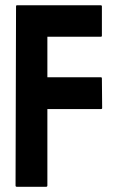

<svg xmlns="http://www.w3.org/2000/svg" viewBox="-20 -716 461 736"><path d="M156.7 0H44.4Q39.6 0 39.6 -4.9L41.5 -691.9Q41.5 -695.8 45.4 -695.8H365.7Q370.6 -695.8 370.6 -691.9V-579.1Q370.6 -575.2 366.7 -575.2H161.6V-419.9H366.7Q370.6 -419.9 370.6 -415L371.6 -301.8Q371.6 -297.9 366.7 -297.9H161.6V-4.9Q161.6 0 156.7 0Z"/></svg>

Font: Bayon
Style: Regular
Weight: 400
Designer: Danh Hong
Version: Version 8.001; ttfautohint (v1.8.3)